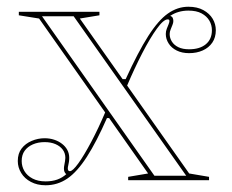

<svg xmlns="http://www.w3.org/2000/svg" viewBox="-20 -535 688 570"><path d="M360.5 0V-10L419.7 -20L96 -480L35.9 -489.6V-500H275.2V-489.6L217 -480L541.6 -20L600.6 -10V0ZM115.3 15Q90.5 15 71.7 5Q52.9 -4.9 42.9 -21.5Q32.8 -38 32.8 -57Q32.8 -79.5 44.2 -94.2Q55.5 -108.9 74 -116.7Q92.5 -124.6 112.4 -124.6Q127.5 -124.6 140.6 -120.3Q153.6 -116.1 163.8 -108.3Q174 -100.6 179.8 -90Q185.5 -79.3 185.5 -66.4Q185.5 -60.1 184.6 -54.1Q183.6 -48.1 182.5 -43.5Q181.3 -38.9 181.3 -34.9Q181.3 -26.8 187.5 -26.8Q195.7 -26.8 212.6 -50.1Q229.4 -73.4 250.9 -113.9Q272.4 -154.3 293.7 -204.7L309.2 -184.5H297.5Q266.3 -113.5 237.8 -69.3Q209.4 -25.1 180.1 -5Q150.9 15 115.3 15ZM541.4 -377.2Q520.3 -377.2 504.6 -385Q488.9 -392.8 480.6 -406Q472.2 -419.2 472.2 -434Q472.2 -442.6 475.2 -449.8Q478.1 -457.1 480.6 -463.2Q483 -469.3 483 -472.6Q483 -477.5 478 -477.5Q465.6 -477.5 445.5 -449.6Q425.3 -421.8 402.1 -376.7Q378.9 -331.7 357.1 -280.2L343.6 -300.1H353.1Q389.8 -380.4 419.8 -427.5Q449.8 -474.7 478.4 -494.8Q507 -515 539.2 -515Q565.7 -515 583.9 -504.9Q602.1 -494.8 611.4 -479.2Q620.7 -463.5 620.7 -445.3Q620.7 -423.8 610.3 -408.5Q599.8 -393.2 581.8 -385.2Q563.9 -377.2 541.4 -377.2ZM438.5 -13.2H532.9L198.6 -486.8H104.7ZM115.3 3.5Q134.9 3.5 150.2 -2Q165.5 -7.6 176.8 -18Q169.8 -22.9 169.8 -34.9Q169.8 -39.3 171 -45.1Q172.1 -50.9 173 -56.5Q174 -62 174 -66.4Q174 -80.2 166.3 -90.7Q158.6 -101.1 144.8 -107.1Q131 -113.1 112.4 -113.1Q92.9 -113.1 77.4 -106.3Q62 -99.6 53.2 -87.4Q44.4 -75.2 44.4 -57Q44.4 -40.9 52.5 -27.1Q60.7 -13.3 76.7 -4.9Q92.8 3.5 115.3 3.5ZM541.4 -388.7Q572.9 -388.7 591 -403.6Q609.1 -418.6 609.1 -445.3Q609.1 -460.7 601.5 -473.8Q593.8 -486.9 578.6 -495.2Q563.4 -503.5 539.2 -503.5Q523.9 -503.5 510.5 -499.6Q497 -495.8 485.2 -487.8Q491 -486 492.8 -481.8Q494.6 -477.6 494.6 -472.6Q494.6 -467.7 492.1 -461.3Q489.6 -454.8 486.7 -447.8Q483.7 -440.9 483.7 -434Q483.7 -421.9 490.3 -411.5Q496.8 -401.1 509.5 -394.9Q522.2 -388.7 541.4 -388.7Z"/></svg>

Font: Kalnia Glaze Thin
Style: Regular
Weight: 100
Version: Version 1.110